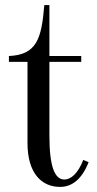

<svg xmlns="http://www.w3.org/2000/svg" viewBox="-20 -720 381 754"><path d="M15 -477H88V-158C88 -40 143 14 216 14C262 14 301 -15 328 -83L307 -92C286 -38 258 -15 233 -15C195 -15 174 -65 174 -188V-477H299V-500H174V-700H154C143 -567 124 -505 15 -500Z"/></svg>

Font: Sprat Condesed
Style: Regular
Weight: 400
Width: 3
Designer: Ethan Nakache
Foundry: Collletttivo
Version: Version 2.000;Glyphs 3.2 (3217)